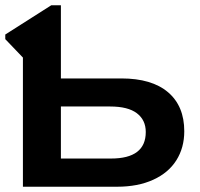

<svg xmlns="http://www.w3.org/2000/svg" viewBox="-20 -708 759 728"><path d="M678.7 -210.4Q678.7 -147.9 648.7 -100.3Q618.7 -52.7 560.8 -26.4Q502.9 0 424.3 0H66.9V-489.7L0 -559.6V-577.1L174.3 -688H210.9V-410.6H439.9Q555.7 -410.6 617.2 -358.2Q678.7 -305.7 678.7 -210.4ZM532.7 -207.5Q532.7 -252.9 499 -278.6Q465.3 -304.2 397.9 -304.2H210.9V-106.9H400.9Q532.7 -106.9 532.7 -207.5Z"/></svg>

Font: Arial
Style: Bold
Weight: 700
Designer: Steve Matteson
Foundry: Ascender Corporation
Version: Version 2.00.3